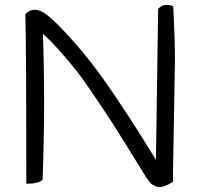

<svg xmlns="http://www.w3.org/2000/svg" viewBox="-20 -734 821 788"><path d="M620 -78 629 -698Q645 -714 663 -714Q681 -714 691 -708Q698 -575 698 -489L690 -26Q690 -6 690 12Q656 34 634 34L622 32Q612 27 606.5 24.5Q601 22 592 10.5Q583 -1 580 -6Q577 -11 566.5 -28Q556 -45 552 -51.5Q548 -58 495.5 -142.5Q443 -227 429 -248Q415 -269 369.5 -337Q324 -405 298 -438Q221 -536 156 -596Q161 -465 161 -316Q161 -167 155 2Q143 20 88 20Q88 -545 84 -676Q103 -694 121 -694Q139 -694 156 -684Q182 -668 214 -636Q320 -530 414.5 -395Q509 -260 620 -78Z"/></svg>

Font: Handlee
Style: Regular
Weight: 400
Designer: Joe Prince
Foundry: Joe Prince
Version: Version 1.001